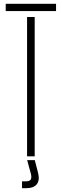

<svg xmlns="http://www.w3.org/2000/svg" viewBox="-20 -820 324 1007"><path d="M122 0V-731H162V0ZM10 -762V-800H274V-762ZM95.5 167V131H115.5Q136 131 141.8 120.5Q147.5 110 140.5 86L122.5 20H162.5L179.5 86Q189.5 125 173.2 146Q157 167 116.5 167Z"/></svg>

Font: Big Shoulders Stencil Text SC Thin
Style: Regular
Weight: 100
Designer: Patric King
Foundry: XO Type Co
Version: Version 2.001